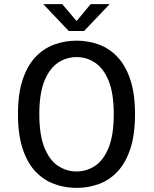

<svg xmlns="http://www.w3.org/2000/svg" viewBox="-20 -904 750 935"><path d="M353 11Q296 11 244.5 -7.8Q193 -26.5 153.2 -68.2Q113.5 -110 90.5 -178.8Q67.5 -247.5 67.5 -348Q67.5 -448 90.5 -516.5Q113.5 -585 153.2 -626.8Q193 -668.5 244.5 -687.2Q296 -706 353 -706Q410 -706 461.2 -687.2Q512.5 -668.5 552 -626.8Q591.5 -585 614.5 -516.5Q637.5 -448 637.5 -348Q637.5 -247.5 614.5 -178.8Q591.5 -110 552 -68.2Q512.5 -26.5 461.2 -7.8Q410 11 353 11ZM353 -69Q401.5 -69 442.8 -96.2Q484 -123.5 509 -184.8Q534 -246 534 -348Q534 -449.5 509 -510.5Q484 -571.5 442.8 -598.8Q401.5 -626 353 -626Q304 -626 262.8 -598.8Q221.5 -571.5 196.5 -510.5Q171.5 -449.5 171.5 -348Q171.5 -246 196.5 -184.8Q221.5 -123.5 262.8 -96.2Q304 -69 353 -69ZM514 -884 389.5 -753H315L190.5 -884H283L353 -801.5L421.5 -884Z"/></svg>

Font: League Mono
Style: Regular
Weight: 400
Width: 6
Designer: Tyler Finck
Foundry: The League of Moveable Type / Tyler Finck
Version: Version 2.300;RELEASE